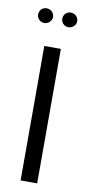

<svg xmlns="http://www.w3.org/2000/svg" viewBox="-77 -664 316 696"><g transform="rotate(10 81.5 -315.5)"><path d="M10 -604C10 -589 22 -577 37 -577C52 -577 65 -589 65 -604C65 -619 52 -631 37 -631C22 -631 10 -619 10 -604ZM99 -604C99 -589 111 -577 126 -577C141 -577 154 -589 154 -604C154 -619 141 -631 126 -631C111 -631 99 -619 99 -604ZM52 -495V0H113V-495Z"/></g></svg>

Font: Moniqa Display
Style: Regular
Weight: 400
Designer: Rajesh Rajput
Foundry: Rajesh Rajput
Version: Version 1.000